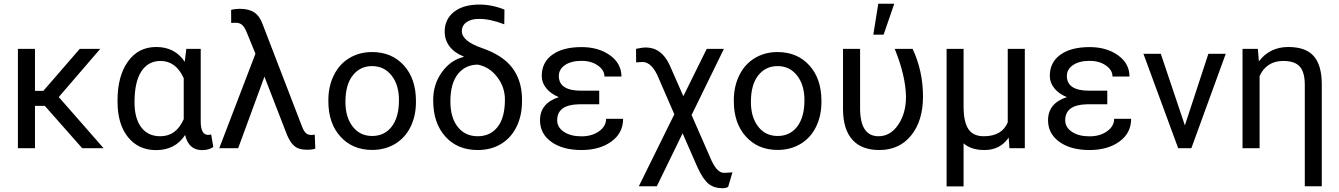

<svg xmlns="http://www.w3.org/2000/svg" viewBox="-20 -788 7123 1021"><path d="M218.3 -225.1H166V0H75.2V-528.3H166V-304.7H210.4L404.3 -528.3H513.2L292.5 -272L530.8 0H417Z M695.3 -244.1Q695.3 -158.7 731 -111.1Q766.6 -63.5 832.5 -63.5Q917 -63.5 957 -154.3V-372.1Q915.5 -463.9 833.5 -463.9Q768.1 -463.9 731.7 -408.4Q695.3 -353 695.3 -244.1ZM1047.4 -528.3V-139.2Q1048.3 -70.8 1086.4 -70.8Q1095.7 -70.8 1103 -73.2L1114.3 -6.3Q1090.8 10.3 1054.7 10.3Q982.9 10.3 964.4 -70.3Q912.1 10.3 810.1 10.3Q716.3 10.3 660.6 -58.8Q605 -127.9 605 -247.1V-254.4Q605 -383.3 660.2 -460.7Q715.3 -538.1 811 -538.1Q910.2 -538.1 962.4 -459.5L970.7 -528.3Z M1255.4 -741.2Q1303.2 -741.2 1332.5 -721.7Q1361.8 -702.1 1377.9 -655.8L1586.4 -114.3Q1596.2 -89.4 1607.2 -79.8Q1618.2 -70.3 1635.3 -70.3L1653.8 -71.8L1656.7 2.4Q1639.2 8.3 1618.7 8.3Q1581.1 8.3 1562 -0.7Q1543 -9.8 1527.8 -30.8Q1512.7 -51.8 1498.5 -90.8L1386.2 -380.4L1246.6 0H1146L1338.4 -502.4L1291.5 -617.2Q1280.3 -644.5 1267.3 -655.8Q1254.4 -667 1232.4 -667L1209.5 -666L1209 -735.4Q1229.5 -741.2 1255.4 -741.2Z M1816.9 -245.6Q1816.9 -164.1 1856 -114.3Q1894.5 -64.9 1959 -64.9Q2024.4 -64.9 2063 -114.7Q2101.6 -165 2101.6 -255.4Q2101.6 -336.9 2062 -386.7Q2022.9 -436.5 1958.5 -436.5Q1895 -436.5 1856 -387.2Q1816.9 -337.9 1816.9 -245.6ZM1726.1 -249.5V-255.4Q1726.1 -329.1 1755.4 -388.2Q1784.7 -447.3 1837.4 -479Q1890.6 -511.2 1958.5 -511.2Q2063.5 -511.2 2127.9 -439.9Q2191.9 -369.1 2191.9 -251.5V-245.6Q2191.9 -172.4 2163.6 -114.3Q2135.3 -56.2 2082 -23.4Q2055.2 -7.3 2024.4 1Q1993.7 9.3 1959 9.3Q1854.5 9.3 1790 -62Q1726.1 -132.8 1726.1 -249.5Z M2375 -248.5Q2375 -162.6 2414.3 -113Q2453.6 -63.5 2520.5 -63.5Q2586.9 -63.5 2626 -112.8Q2665 -162.1 2665 -258.8Q2665 -325.2 2623.8 -378.7Q2582.5 -432.1 2521.5 -444.3Q2455.1 -444.3 2415 -394.3Q2375 -344.2 2375 -248.5ZM2344.7 -619.6Q2344.7 -686 2394.3 -724.9Q2443.8 -763.7 2529.3 -763.7Q2597.2 -763.7 2662.6 -736.8L2661.6 -658.7Q2587.9 -687.5 2527.3 -687.5Q2485.4 -687.5 2460.7 -669.9Q2436 -652.3 2436 -622.1Q2436 -569.3 2544.2 -532Q2652.3 -494.6 2702.9 -429Q2753.4 -363.3 2755.9 -267.6V-248.5Q2755.9 -173.8 2727.1 -114.5Q2698.2 -55.2 2644.8 -22.7Q2591.3 9.8 2520.5 9.8Q2412.1 9.8 2347.9 -62.3Q2283.7 -134.3 2283.7 -252.4V-258.8Q2283.7 -339.4 2329.6 -403.8Q2375.5 -468.3 2445.8 -485.4L2445.3 -487.8Q2397 -506.8 2370.8 -541Q2344.7 -575.2 2344.7 -619.6Z M2942.9 -148.4Q2942.9 -110.8 2978.8 -86.9Q3014.6 -63 3072.3 -63Q3127.4 -63 3165.3 -89.8Q3203.1 -116.7 3203.1 -156.2H3293.5Q3293.5 -80.6 3231.2 -35.4Q3168.9 9.8 3072.3 9.8Q2972.7 9.8 2912.1 -33.4Q2851.6 -76.7 2851.6 -148.4Q2851.6 -239.3 2951.7 -271.5Q2908.7 -289.1 2884.8 -318.8Q2860.8 -348.6 2860.8 -384.3Q2860.8 -456.5 2917.2 -497.1Q2973.6 -537.6 3072.3 -537.6Q3163.1 -537.6 3223.9 -493.9Q3284.7 -450.2 3284.7 -380.9H3194.3Q3194.3 -415 3159.4 -439.7Q3124.5 -464.4 3072.3 -464.4Q3017.6 -464.4 2984.6 -442.1Q2951.7 -419.9 2951.7 -383.8Q2951.7 -305.7 3070.8 -305.7H3166.5V-233.4H3057.1Q2942.9 -230.5 2942.9 -148.4Z M3413.1 -535.6Q3498 -535.6 3541 -441.9L3613.8 -276.4L3738.3 -528.3H3829.6L3657.7 -176.3L3764.2 66.9Q3793.9 129.4 3827.1 130.9H3839.8L3875 128.4L3852.1 205.6Q3840.3 212.9 3822.3 212.9Q3777.8 212.9 3748.5 189.9Q3719.2 167 3689 101.6L3609.9 -79.1L3472.7 202.6H3377L3565.9 -180.2L3483.9 -369.1Q3448.2 -458.5 3396 -458.5L3362.8 -456.1L3362.3 -528.3Q3395.5 -535.6 3413.1 -535.6Z M3973.1 -245.6Q3973.1 -164.1 4012.2 -114.3Q4050.8 -64.9 4115.2 -64.9Q4180.7 -64.9 4219.2 -114.7Q4257.8 -165 4257.8 -255.4Q4257.8 -336.9 4218.3 -386.7Q4179.2 -436.5 4114.7 -436.5Q4051.3 -436.5 4012.2 -387.2Q3973.1 -337.9 3973.1 -245.6ZM3882.3 -249.5V-255.4Q3882.3 -329.1 3911.6 -388.2Q3940.9 -447.3 3993.7 -479Q4046.9 -511.2 4114.7 -511.2Q4219.7 -511.2 4284.2 -439.9Q4348.1 -369.1 4348.1 -251.5V-245.6Q4348.1 -172.4 4319.8 -114.3Q4291.5 -56.2 4238.3 -23.4Q4211.4 -7.3 4180.7 1Q4149.9 9.3 4115.2 9.3Q4010.7 9.3 3946.3 -62Q3882.3 -132.8 3882.3 -249.5Z M4553.7 -528.3V-212.4Q4553.7 -63.5 4651.9 -63.5Q4714.8 -63.5 4756.3 -124.5Q4797.9 -185.5 4797.9 -274.4Q4795.4 -387.2 4737.8 -528.3H4833Q4888.2 -410.6 4888.2 -274.4Q4888.2 -146 4825.4 -68.1Q4762.7 9.8 4656.2 9.8Q4561.5 9.8 4512.7 -44.9Q4463.9 -99.6 4462.9 -204.6V-528.3ZM4650.4 -768.1H4735.4L4678.7 -603.5H4624Z M5104 -528.3V-219.2Q5104.5 -139.6 5129.6 -101.6Q5154.8 -63.5 5211.4 -63.5Q5308.6 -63.5 5338.9 -137.7V-528.3H5429.7V0H5348.1L5343.8 -56.2Q5298.3 9.8 5215.3 9.8Q5143.6 9.8 5104 -25.9V203.1H5013.7V-528.3Z M5644.5 -148.4Q5644.5 -110.8 5680.4 -86.9Q5716.3 -63 5773.9 -63Q5829.1 -63 5866.9 -89.8Q5904.8 -116.7 5904.8 -156.2H5995.1Q5995.1 -80.6 5932.9 -35.4Q5870.6 9.8 5773.9 9.8Q5674.3 9.8 5613.8 -33.4Q5553.2 -76.7 5553.2 -148.4Q5553.2 -239.3 5653.3 -271.5Q5610.4 -289.1 5586.4 -318.8Q5562.5 -348.6 5562.5 -384.3Q5562.5 -456.5 5618.9 -497.1Q5675.3 -537.6 5773.9 -537.6Q5864.7 -537.6 5925.5 -493.9Q5986.3 -450.2 5986.3 -380.9H5896Q5896 -415 5861.1 -439.7Q5826.2 -464.4 5773.9 -464.4Q5719.2 -464.4 5686.3 -442.1Q5653.3 -419.9 5653.3 -383.8Q5653.3 -305.7 5772.5 -305.7H5868.2V-233.4H5758.8Q5644.5 -230.5 5644.5 -148.4Z M6153.3 -500.5 6280.8 -121.1 6405.3 -500.5 6405.8 -502H6407.2H6495.1H6498L6497.1 -499L6315.9 -1.5L6314.9 0H6313.5H6246.6H6245.1L6244.6 -1.5L6061.5 -499L6060.1 -502H6063.5H6150.9H6152.8Z M6668.9 -528.3 6674.3 -461.9Q6732.9 -538.1 6830.6 -538.1Q6923.3 -538.1 6965.8 -490Q7008.3 -441.9 7008.8 -342.3V202.6H6918.5V-336.9Q6918.5 -403.3 6892.1 -433.6Q6865.7 -463.9 6803.2 -463.9Q6758.3 -463.9 6726.6 -442.6Q6694.8 -421.4 6678.2 -383.3V0H6587.4V-528.3Z"/></svg>

Font: MAUL
Style: Regular
Weight: 400
Designer: MAUL
Version: Version 1.0; 2020; ttfautohint (v1.8.3)